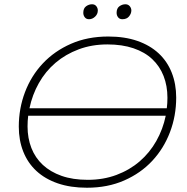

<svg xmlns="http://www.w3.org/2000/svg" viewBox="-20 -875 877 899"><path d="M387 4Q310 4 250.5 -16.5Q191 -37 150.5 -74.5Q110 -112 89 -165Q68 -218 68 -282Q68 -367 97 -443.5Q126 -520 180.5 -578Q235 -636 312.5 -670Q390 -704 487 -704Q564 -704 623 -683.5Q682 -663 722.5 -625.5Q763 -588 784 -535Q805 -482 805 -418Q805 -333 776 -256.5Q747 -180 693 -122Q639 -64 561.5 -30Q484 4 387 4ZM761 -368Q764 -392 764 -417Q764 -473 746 -519Q728 -565 693 -598Q658 -631 605 -649Q552 -667 483 -667Q410 -667 348.5 -644Q287 -621 240 -581Q193 -541 162 -486Q131 -431 118 -368ZM391 -33Q464 -33 525.5 -56Q587 -79 634 -119.5Q681 -160 712 -215Q743 -270 756 -333H112Q109 -309 109 -283Q109 -228 127 -182Q145 -136 180.5 -103Q216 -70 268.5 -51.5Q321 -33 391 -33ZM397 -785Q384 -785 377 -794Q370 -803 370 -815Q370 -836 383 -845.5Q396 -855 411 -855Q424 -855 431 -846Q438 -837 438 -826Q438 -809 425.2 -797Q412.5 -785 397 -785ZM553 -785Q540 -785 533 -794Q526 -803 526 -815Q526 -836 539 -845.5Q552 -855 567 -855Q580 -855 587.5 -846Q595 -837 595 -826Q595 -811.5 584.2 -798.2Q573.5 -785 553 -785Z"/></svg>

Font: Argentum Sans ExtraLight
Style: Italic
Weight: 200
Italic angle: -11°
Designer: Julieta Ulanovsky (font), Cristiano Sobral (main changes and remaster)
Foundry: Julieta Ulanovsky (font), Cristiano Sobral (main changes and remaster)
Version: Version 2.007;June 15, 2022;FontCreator 14.0.0.2814 64-bit; 